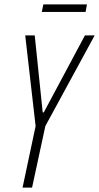

<svg xmlns="http://www.w3.org/2000/svg" viewBox="-20 -848 448 868"><path d="M82 0 141 -278 94 -688H137L173 -340H178L364 -688H408L185 -278L125 0ZM169 -794 176 -828H373L367 -794Z"/></svg>

Font: Saira ExtraCondensed ExtraLight
Style: Italic
Weight: 250
Width: 2
Italic angle: -12°
Designer: Hector Gatti with collaboration of the Omnibus-Type team
Foundry: Omnibus-Type
Version: Version 1.101